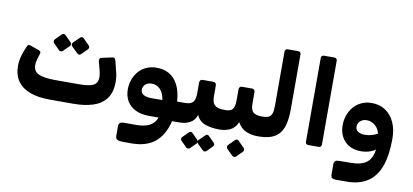

<svg xmlns="http://www.w3.org/2000/svg" viewBox="-85 -1049 3439 1598"><g transform="rotate(10 1634.5 -250.5)"><path d="M352.9 6.2Q257.1 6.2 188.2 -18.6Q119.4 -43.4 82.2 -95.1Q45 -146.9 45 -225.7Q45 -266.6 57.1 -309.7Q69.3 -352.7 88.8 -394.9Q93 -404.7 99.3 -409.7Q105.5 -414.7 121.5 -408.5L190.6 -383.6Q205.1 -378.5 208.2 -371.5Q211.4 -364.5 206.7 -351Q198 -325.2 191.5 -302.2Q185 -279.1 185 -256.5Q185 -202.7 230.9 -182.3Q276.9 -161.9 369.1 -161.9H569Q623.4 -161.9 658.9 -168.9Q694.4 -175.9 711.5 -194.6Q728.6 -213.4 728.6 -248Q728.6 -278.9 718.1 -315.1L701.8 -376Q697.8 -391.7 702.3 -399.9Q706.9 -408.1 719.5 -411.1L806 -429.9Q820 -433.2 826.7 -425.7Q833.5 -418.2 836.9 -404.1L859 -313.7Q864.5 -294.6 866.7 -275.1Q869 -255.5 869 -234.7Q869 -145.6 829.9 -92.8Q790.9 -40 719.7 -16.9Q648.6 6.2 552.1 6.2ZM390.6 -411.5Q384.8 -405.6 375.3 -405.3Q365.9 -405 358.4 -412.5L308.6 -462.6Q302.8 -469.5 302.1 -478.4Q301.5 -487.4 308.6 -494.9L358.4 -545Q365.9 -552.5 375 -552.2Q384.1 -551.9 390.6 -545L440.7 -494.9Q448.2 -487.7 448.7 -478.1Q449.2 -468.5 441.7 -461.6ZM545.1 -411.5Q538 -404 528.9 -405Q519.8 -406 512.9 -412.5L461.8 -462.6Q455.3 -469.1 455.3 -478.7Q455.3 -488.4 461.8 -494.9L512.9 -545Q519.8 -551.9 528.2 -552.2Q536.6 -552.5 544.1 -545L594.2 -494.9Q601.7 -487.7 602.1 -478.4Q602.4 -469.1 594.9 -461.6Z M1017.7 246.9Q984.6 246.9 968.2 239.2Q951.8 231.5 951.8 206.5V124.5Q951.8 105.3 962.6 97Q973.4 88.8 998.4 88.8H1099.4Q1169.4 88.8 1212.2 66.2Q1255 43.6 1272.1 -3.9H1189.3Q1123.4 -3.9 1076 -27.1Q1028.6 -50.4 1003.8 -92.6Q978.9 -134.9 978.9 -191.4Q978.9 -233.4 992.5 -272.4Q1006.1 -311.5 1032.4 -342.4Q1058.6 -373.2 1097.3 -391.5Q1136 -409.7 1185.1 -409.7Q1282 -409.7 1337.7 -345.2Q1393.5 -280.7 1400.7 -161.9H1464.7Q1479.7 -161.9 1479.7 -146.9L1480.4 -23.8Q1480.4 6.2 1450.4 6.2H1387.7Q1358.6 128 1284.4 187.4Q1210.2 246.9 1088.4 246.9ZM1186.9 -152.5 1278.2 -153.1Q1268.3 -212.9 1238.9 -242.6Q1209.6 -272.2 1168.9 -272.2Q1144.1 -272.2 1127.4 -263.1Q1110.7 -253.9 1102.5 -239.4Q1094.2 -225 1094.2 -209.6Q1094.2 -179 1119.8 -165.7Q1145.4 -152.5 1186.9 -152.5Z M1450 6.2Q1435 6.2 1435 -9.1V-131.9Q1435 -161.9 1465 -161.9Q1516 -161.9 1534.9 -183.7Q1553.8 -205.6 1553.8 -260.1V-348.1Q1553.8 -376.2 1580 -376.2H1668.7Q1695 -376.2 1695 -348.1V-260.1Q1695 -225.6 1704.3 -203.9Q1713.6 -182.1 1737.2 -172Q1760.9 -161.9 1803.7 -161.9Q1818.7 -161.9 1818.7 -146.9V-23.8Q1818.7 6.2 1788.7 6.2Q1714 6.2 1664.1 -13Q1614.3 -32.3 1592.9 -82.6Q1577 -34.8 1538.6 -14.3Q1500.2 6.2 1450 6.2ZM1572.7 202.2Q1566.9 208.1 1557.7 207.6Q1548.6 207.1 1541.7 201.2L1493.5 153Q1487.6 146.5 1487.3 137.5Q1487 128.5 1493.5 122L1541.7 73.8Q1548.6 66.9 1557.6 66.9Q1566.5 66.9 1572.7 73.8L1620.4 122Q1627.2 128.5 1627.7 137.8Q1628.2 147.1 1621.4 154ZM1712.2 202.2Q1706.4 208.1 1697.6 207.6Q1688.7 207.1 1681.9 201.2L1632.6 153Q1626.8 146.5 1626.4 137.2Q1626.1 127.9 1632.6 122L1681.9 73.8Q1688.7 66.9 1697.1 66.9Q1705.4 66.9 1711.2 73.8L1759.5 122Q1766.4 128.5 1766.9 137.8Q1767.4 147.1 1760.5 154Z M1789 6.2Q1774 6.2 1774 -9.1V-131.9Q1774 -161.9 1804 -161.9H1810.9Q1851.1 -161.9 1868.8 -182.1Q1886.5 -202.4 1886.5 -253.9V-348.7Q1886.5 -376.9 1912.8 -376.9H1995.2Q2021.5 -376.9 2021.5 -348.7V-253.9Q2021.5 -200.7 2043.9 -181.3Q2066.4 -161.9 2114.2 -161.9H2124Q2139 -161.9 2139 -146.9V-23.8Q2139 6.2 2109 6.2Q2056.9 6.2 2012 -13.3Q1967.1 -32.9 1940.1 -82.6Q1916.9 -30.4 1876.2 -12.1Q1835.5 6.2 1789 6.2ZM1963.4 204Q1956.9 209.9 1947.4 209.4Q1938 208.9 1931.1 203L1881 152.9Q1875.1 146.4 1875.1 137.1Q1875.1 127.7 1881 120.6L1931.1 70.5Q1938 63.6 1946.9 63.6Q1955.9 63.6 1962.4 70.5L2011.9 120.6Q2019.4 127.7 2019.9 137.1Q2020.4 146.4 2013.5 153.9Z M2109 6.2Q2094 6.2 2094 -8.8V-131.9Q2094 -161.9 2124 -161.9Q2154.8 -161.9 2173.6 -170.8Q2192.5 -179.7 2200.8 -202.3Q2209 -224.9 2209 -266.1V-727Q2209 -737 2215.5 -743.5Q2222 -750 2232 -750H2321Q2332 -750 2338 -743.5Q2344 -737 2344 -727V-268Q2344 -200.6 2333.6 -148.7Q2323.1 -96.9 2297.1 -62.1Q2271.1 -27.2 2225.4 -10.2Q2179.6 6.9 2109 6.2Z M2538.1 5Q2528.1 5 2521.6 -1.5Q2515.1 -8 2515.1 -18V-727Q2515.1 -737 2521.6 -743.5Q2528.1 -750 2538.1 -750H2627.1Q2638.1 -750 2644.1 -743.5Q2650.1 -737 2650.1 -727V-18Q2650.1 -8 2644.1 -1.5Q2638.1 5 2627.1 5Z M2814 249.4Q2793.4 249.4 2782.6 241.7Q2771.8 234 2771.8 209V125.8Q2771.8 106.5 2782.6 98.3Q2793.4 90 2818.4 90L2915.2 89.4Q2994.6 88.8 3037.3 61.1Q3080 33.5 3094.5 -24Q3109 -81.5 3102.9 -169.4L3219.4 -166.1Q3219.4 -24.6 3184.8 67.6Q3150.2 159.8 3080.4 204.6Q3010.6 249.4 2904.6 249.4ZM3099 -166.2Q3091.5 -222 3058.4 -252.6Q3025.4 -283.1 2985.5 -283.1Q2960.4 -283.1 2942.9 -273.6Q2925.5 -264 2916.5 -248.9Q2907.5 -233.9 2907.5 -216.7Q2907.5 -188.6 2929.9 -174.7Q2952.2 -160.7 2984 -160.7Q3026.5 -160.7 3065 -175.8Q3103.5 -190.9 3119.7 -210.6L3131 -88.1Q3110.6 -54.9 3064.5 -36.2Q3018.4 -17.5 2962.8 -20.6Q2909.6 -23.7 2871.1 -48.4Q2832.6 -73 2812.2 -114Q2791.8 -155 2791.8 -207Q2791.8 -250.5 2805.6 -290.9Q2819.4 -331.2 2846 -362.7Q2872.6 -394.1 2911.7 -412.7Q2950.7 -431.4 3000.2 -431.4Q3065.4 -431.4 3114.4 -399.3Q3163.5 -367.2 3191.4 -307.9Q3219.4 -248.5 3219.4 -166.1Z"/></g></svg>

Font: Rubik Light
Style: Italic
Weight: 300
Italic angle: -12°
Designer: Hubert and Fischer
Foundry: Hubert and Fischer
Version: Version 2.300;gftools[0.9.30]